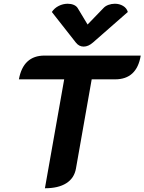

<svg xmlns="http://www.w3.org/2000/svg" viewBox="-20 -997 772 1026"><path d="M323 -573H81Q104 -700 218 -700H732Q711 -573 595 -573H470L386 -97Q377 -45 334.5 -18Q292 9 220 9ZM533 -954Q543 -965 559.5 -971Q576 -977 594 -977Q618 -977 637.5 -965.5Q657 -954 663 -933L477 -770Q452 -748 427 -748Q402 -748 385 -770L257 -933Q271 -954 294 -965.5Q317 -977 342 -977Q360 -977 374 -971Q388 -965 395 -954L448 -866Z"/></svg>

Font: K2D ExtraBold
Style: Italic
Weight: 800
Italic angle: -10°
Designer: Katatrad Aksorn Co.,Ltd.
Foundry: Cadson Demak Co.,Ltd.
Version: Version 1.000; ttfautohint (v1.6)